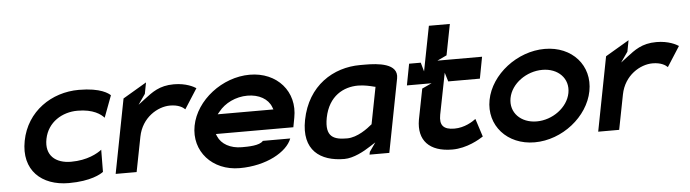

<svg xmlns="http://www.w3.org/2000/svg" viewBox="-43 -803 3542 985"><g transform="rotate(-5 1728.0 -310.5)"><path d="M70 -225C41 -75 137 11 277 11C391 11 443 -21 456 -31L457 -145C435 -128 382 -97 298 -97C219 -97 165 -140 182 -225C199 -310 274 -355 353 -355C435 -355 473 -325 489 -307L531 -419C522 -428 483 -461 369 -461C229 -461 99 -375 70 -225Z M520 -15H628L663 -194C682 -292 765 -340 828 -340C871 -340 894 -325 905 -314L971 -417C959 -425 920 -447 857 -447C782 -447 744 -416 702 -384L668 -358L705 -411L716 -469L594 -397Z M945 -226C920 -96 1016 11 1157 11C1295 11 1403 -51 1428 -118H1287C1269 -95 1209 -95 1177 -95C1118 -95 1072 -121 1055 -162L1050 -174H1449L1458 -222C1484 -355 1390 -462 1249 -462C1108 -462 970 -356 945 -226ZM1068 -274 1079 -287C1111 -328 1168 -356 1228 -356C1288 -356 1334 -329 1350 -287L1355 -274Z M1512 -206C1482 -52 1572 11 1696 11C1743 11 1798 -19 1833 -42L1861 -60L1829 -14L1826 0H1928L2001 -377C2016 -455 1908 -462 1843 -462H1818C1680 -462 1546 -381 1512 -206ZM1624 -208C1646 -319 1724 -358 1798 -358C1830 -358 1862 -350 1881 -345L1887 -344L1850 -154L1847 -152C1828 -136 1773 -93 1719 -93C1652 -93 1605 -108 1624 -208Z M2048 -337H2175L2125 -314L2094 -156C2076 -52 2133 11 2252 11C2328 11 2393 -29 2413 -42L2383 -135C2366 -122 2324 -95 2272 -95C2215 -95 2195 -119 2205 -172L2247 -385L2261 -339H2424L2445 -450H2215L2264 -473L2295 -632H2187L2142 -401L2129 -447H2069Z M2464 -226C2439 -96 2535 11 2676 11C2818 11 2953 -96 2978 -226C3003 -356 2910 -462 2768 -462C2627 -462 2489 -356 2464 -226ZM2572 -226C2586 -300 2665 -356 2747 -356C2828 -356 2884 -300 2870 -226C2856 -152 2777 -95 2696 -95C2614 -95 2558 -152 2572 -226Z M3005 -15H3113L3148 -194C3167 -292 3250 -340 3313 -340C3356 -340 3379 -325 3390 -314L3456 -417C3444 -425 3405 -447 3342 -447C3267 -447 3229 -416 3187 -384L3153 -358L3190 -411L3201 -469L3079 -397Z"/></g></svg>

Font: Charger Eco
Style: Obl
Weight: 1000
Designer: Jasper
Foundry: Cannot Into Space Fonts
Version: Version 1.1